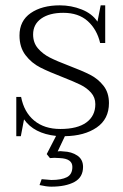

<svg xmlns="http://www.w3.org/2000/svg" viewBox="-20 -500 460 719"><path d="M223 10 196 67 206 66 217 67Q248 68 269.5 82.5Q291 97 291 125Q291 164 258.5 181.5Q226 199 172 199Q154 199 128 193L136 171Q143 172 154.5 172.5Q166 173 172 174Q210 174 230.5 163.5Q251 153 251 125Q251 94 204 92L184 91L167 92L155 77L190 9Q107 0 70 -53L58 10H41V-137H59Q70 -80 108 -48.5Q146 -17 206 -17Q270 -17 303.5 -41.5Q337 -66 337 -110Q337 -135 321 -153Q305 -171 281.5 -182.5Q258 -194 215 -211Q163 -231 130.5 -247.5Q98 -264 75.5 -293.5Q53 -323 53 -367Q53 -422 95 -451Q137 -480 204 -480Q247 -480 286 -464.5Q325 -449 345 -419L357 -480H374V-339H355Q343 -390 308.5 -421Q274 -452 217 -452Q165 -452 134.5 -430.5Q104 -409 104 -371Q104 -340 122 -319Q140 -298 166.5 -284.5Q193 -271 238 -254Q288 -235 317.5 -220Q347 -205 367.5 -179Q388 -153 388 -114Q388 -54 342 -22.5Q296 9 223 10Z"/></svg>

Font: Taviraj ExtraLight
Style: Regular
Weight: 200
Designer: Katatrad Team
Foundry: CadsonDemak
Version: Version 1.030